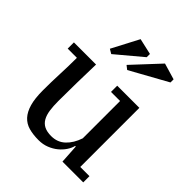

<svg xmlns="http://www.w3.org/2000/svg" viewBox="-222 -944 1091 1091"><g transform="rotate(45 323.5 -398.0)"><path d="M87 -208Q87 -274 90 -343Q93 -412 93 -475H19V-525H197Q195 -447 193.5 -375.5Q192 -304 192 -227Q192 -186 196.5 -154.5Q201 -123 213.5 -101Q226 -79 248 -68Q270 -57 304 -57Q354 -57 388 -89Q422 -121 440 -175V-475H367V-525H545V-50H619V0H452L445 -114H440Q435 -93 420.5 -71Q406 -49 384 -31Q362 -13 333 -1.5Q304 10 270 10Q225 10 191 0.5Q157 -9 134 -34Q111 -59 99 -101Q87 -143 87 -208ZM274 -806 371 -784V-758L216 -628L189 -644ZM470 -806 568 -777V-752L344 -628L321 -646Z"/></g></svg>

Font: PT Serif Caption
Style: Regular
Weight: 400
Designer: A.Korolkova, O.Umpeleva, V.Yefimov
Foundry: ParaType Ltd
Version: Version 1.000W OFL